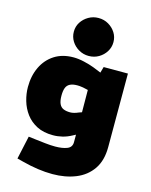

<svg xmlns="http://www.w3.org/2000/svg" viewBox="-146 -907 948 1208"><g transform="rotate(15 328.0 -303.0)"><path d="M315 209Q269 209 220 202Q171 195 121 182L78 171L111 20L152 25Q187 29 221.5 33Q256 37 287 37Q334 37 364.5 25Q395 13 395 -20V-69L376 -59Q347 -43 316.5 -35.5Q286 -28 255 -28Q193 -28 149.5 -50.5Q106 -73 78.5 -110Q51 -147 38 -192Q25 -237 25 -281Q25 -354 52.5 -411.5Q80 -469 131.5 -502Q183 -535 255 -535Q287 -535 324 -526.5Q361 -518 390 -507L442 -486L453 -525H611V-46Q611 42 572 98.5Q533 155 466 182Q399 209 315 209ZM243 -283Q243 -249 252 -229.5Q261 -210 279 -202.5Q297 -195 323 -195Q334 -195 348 -198.5Q362 -202 375 -208L395 -215L394 -360L372 -365Q362 -367 349.5 -369Q337 -371 323 -371Q294 -371 276 -362Q258 -353 250.5 -334Q243 -315 243 -283ZM343 -568Q308 -568 278.5 -585Q249 -602 231.5 -630Q214 -658 214 -692Q214 -726 231.5 -753.5Q249 -781 278.5 -798Q308 -815 343 -815Q379 -815 408 -798Q437 -781 454.5 -753.5Q472 -726 472 -692Q472 -658 454.5 -630Q437 -602 408 -585Q379 -568 343 -568Z"/></g></svg>

Font: REM Black
Style: Regular
Weight: 900
Designer: Octavio Pardo
Foundry: Ashler Design
Version: Version 1.005;gftools[0.9.28]